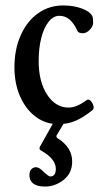

<svg xmlns="http://www.w3.org/2000/svg" viewBox="-20 -445 378 705"><path d="M194 11Q148 11 111.5 -16Q75 -43 54 -90.5Q33 -138 33 -198Q33 -264 56 -315.5Q79 -367 119.5 -396Q160 -425 212 -425Q250 -425 280 -414Q310 -403 319 -386Q322 -380 322 -361Q322 -349 310 -336Q298 -323 284 -323Q277 -323 271.5 -325Q266 -327 263 -334Q239 -387 198 -387Q176 -387 158.5 -365Q141 -343 131.5 -305.5Q122 -268 122 -221Q122 -145 153 -97.5Q184 -50 232 -50Q262 -50 299 -78Q305 -82 312 -75.5Q319 -69 322.5 -58.5Q326 -48 321 -42Q287 -14 257.5 -1.5Q228 11 194 11ZM146 240Q116 240 102 229Q88 218 88 199Q88 184 95 176.5Q102 169 112 169Q117 169 124 172.5Q131 176 140 186Q159 203 164 203Q185 203 185 175Q185 139 133 109Q125 105 125 100Q125 98 127 93L182 -5H222L191 47Q187 51 187 56Q187 61 197 66Q245 99 245 148Q245 191 213.5 215.5Q182 240 146 240Z"/></svg>

Font: Junicode Two Beta Condensed Medium
Style: Regular
Weight: 500
Width: 3
Designer: Peter S. Baker
Foundry: Briery Creek Software
Version: Version 1.053; ttfautohint (v1.8.4)